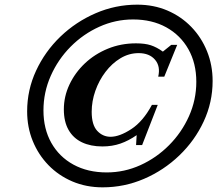

<svg xmlns="http://www.w3.org/2000/svg" viewBox="-20 -793 932 824"><path d="M420.5 11Q350 11 290.8 -14.2Q231.5 -39.5 188 -84.2Q144.5 -129 120.5 -188Q96.5 -247 96.5 -315Q96.5 -407 134.8 -489.5Q173 -572 239.2 -635.8Q305.5 -699.5 390.5 -736.2Q475.5 -773 569 -773Q639.5 -773 698.5 -747.8Q757.5 -722.5 801 -677.5Q844.5 -632.5 868.5 -573Q892.5 -513.5 892.5 -445.5Q892.5 -354 854.2 -271.8Q816 -189.5 749.5 -125.8Q683 -62 598.2 -25.5Q513.5 11 420.5 11ZM419.5 -164.5Q369 -164.5 331.8 -182.2Q294.5 -200 274.2 -235.5Q254 -271 254 -323.5Q254 -379 278 -430Q302 -481 344.2 -521Q386.5 -561 442.8 -584Q499 -607 563.5 -607Q602 -607 627.2 -598.8Q652.5 -590.5 679 -571.5L715 -600.5H740.5L685 -464H659Q669.5 -508.5 645.2 -536.8Q621 -565 575 -565Q533.5 -565 497 -543Q460.5 -521 432.8 -484.5Q405 -448 389.2 -403.2Q373.5 -358.5 373.5 -313Q373.5 -257 397.2 -231.5Q421 -206 454.5 -206Q493 -206 543.5 -239Q594 -272 632 -343H657L590 -170.5H564L566.5 -213Q532 -189 496.8 -176.8Q461.5 -164.5 419.5 -164.5ZM438 -53Q513.5 -53 582.5 -84.2Q651.5 -115.5 705.5 -169.8Q759.5 -224 791 -294.2Q822.5 -364.5 822.5 -442Q822.5 -521.5 788.5 -581.8Q754.5 -642 693.5 -675.8Q632.5 -709.5 551 -709.5Q475.5 -709.5 406.2 -678.2Q337 -647 283 -592.5Q229 -538 197.8 -467.5Q166.5 -397 166.5 -319Q166.5 -240 200.2 -180Q234 -120 295.2 -86.5Q356.5 -53 438 -53Z"/></svg>

Font: Libre Caslon Text
Style: Italic
Weight: 400
Italic angle: -22.583°
Designer: Pablo Impallari, Rodrigo Fuenzalida, Katja Schimmel
Foundry: Pablo Impallari, Rodrigo Fuenzalida
Version: Version 2.000